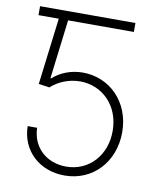

<svg xmlns="http://www.w3.org/2000/svg" viewBox="-83 -794 737 871"><g transform="rotate(10 285.5 -358.5)"><path d="M273.1 9.9C403.1 9.9 496.8 -91.3 497.2 -227.6C497.5 -368.6 397.7 -464.5 275.2 -464.5C219.8 -464.5 171.5 -444.2 137.4 -413.7H133.9L167.3 -686.1H470.2V-727.3H30.9V-686.1H124.3L86.3 -378.9L136.4 -371.8C168.7 -401.6 217 -422.9 270.2 -422.9C370.7 -422.6 453.1 -345.2 453.5 -227.3C454.2 -115.8 379.3 -31.2 273.1 -31.2C180.8 -31.2 115.4 -93.8 113.6 -181.8H70C71.4 -70 156.2 9.9 273.1 9.9Z"/></g></svg>

Font: Karasuma Gothic
Style: Thin
Weight: 200
Designer: Rasmus Andersson / Ryoko Ishizuka
Foundry: rsms
Version: Version 1.00